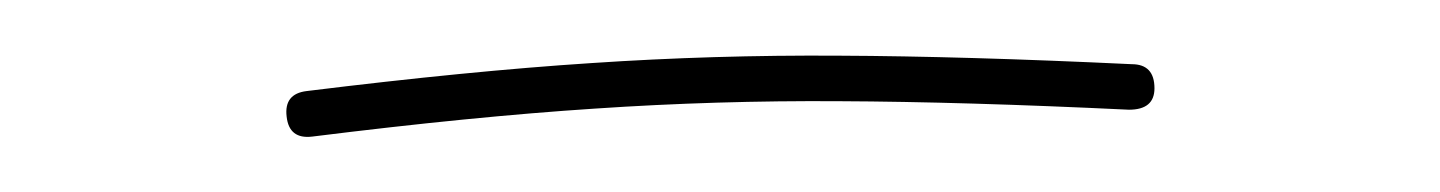

<svg xmlns="http://www.w3.org/2000/svg" viewBox="-20 -42 525 70"><path d="M84.5 0.5Q83.5 -7.8 91.8 -8.8Q150.9 -16.1 195.6 -19Q240.2 -22 285.9 -21.7Q331.5 -21.5 392.6 -18.6Q400.9 -18.6 400.9 -9.8Q400.9 -2 391.6 -2Q331.1 -4.9 286.1 -5.1Q241.2 -5.4 196.8 -2.4Q152.3 0.5 93.8 7.8Q85.4 8.8 84.5 0.5Z"/></svg>

Font: Mikhak-FD Thin
Style: Regular
Weight: 100
Designer: Amin Abedi
Version: Version 3.2